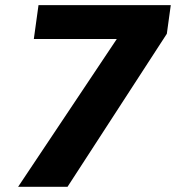

<svg xmlns="http://www.w3.org/2000/svg" viewBox="-20 -720 678 740"><path d="M638.2 -700.2 623 -589.8 240.2 0H49.8L430.2 -569.8H110.4L128.4 -700.2Z"/></svg>

Font: Fivo Sans Heavy
Style: Regular
Weight: 900
Designer: Alexander Slobzheninov
Foundry: Alexander Slobzheninov
Version: 1.0